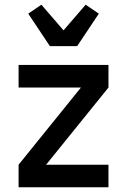

<svg xmlns="http://www.w3.org/2000/svg" viewBox="-20 -796 540 816"><path d="M59 0V-96L324 -424H59V-520H441V-424L176 -96H441V0ZM192 -600 100 -738 156 -776 250 -667 344 -776 400 -738 308 -600Z"/></svg>

Font: Iosevka
Style: Bold
Weight: 700
Monospace: yes
Designer: Belleve Invis
Foundry: Belleve Invis
Version: Version 32.5.0; ttfautohint (v1.8.4)